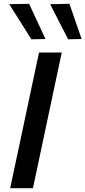

<svg xmlns="http://www.w3.org/2000/svg" viewBox="-20 -989 449 1009"><path d="M33.5 0Q46 -58.5 57.5 -113Q69 -167.5 83.5 -235L134 -473Q148.5 -542 160.5 -597.8Q172.5 -653.5 185 -713H304.5Q292 -654 280 -597.8Q268 -541.5 253.5 -473L203 -235Q189 -167.5 177.2 -113Q165.5 -58.5 153 0ZM145 -782.5Q116.5 -827.5 87.5 -873.5Q58.5 -919.5 28.5 -967L133 -969Q154.5 -922.5 176 -876.2Q197.5 -830 219 -784ZM338 -782.5Q314.5 -828 291 -874.2Q267.5 -920.5 243.5 -967L345 -969Q361 -922.5 377 -876.2Q393 -830 409 -784Z"/></svg>

Font: Commissioner Medium
Style: Italic
Weight: 500
Italic angle: -12°
Designer: Kostas Bartsokas
Foundry: Kostas Bartsokas
Version: Version 1.000; ttfautohint (v1.8.3)